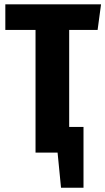

<svg xmlns="http://www.w3.org/2000/svg" viewBox="-20 -713 492 897"><path d="M436 -573.2H303.2V-120.1H370.1V164.1H265.1L249 0H146V-573.2H4.9V-692.9H452.1Z"/></svg>

Font: Fira Sans Compressed
Style: Bold
Weight: 700
Width: 1
Designer: Carrois Corporate & Edenspiekermann AG
Foundry: Carrois Corporate GbR & Edenspiekermann AG
Version: Version 4.203;PS 004.203;hotconv 1.0.88;makeotf.lib2.5.64775